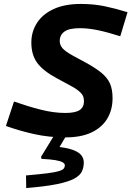

<svg xmlns="http://www.w3.org/2000/svg" viewBox="-20 -684 667 974"><path d="M311 -111Q363 -111 384.5 -126Q406 -141 406 -170Q406 -186 400.5 -198Q395 -210 377 -224.5Q359 -239 320 -259L268 -287Q198 -325 168.5 -365.5Q139 -406 139 -468Q139 -523 167.5 -567.5Q196 -612 252 -638Q308 -664 390 -664Q455 -664 510.5 -652.5Q566 -641 627 -622L590 -500Q528 -520 478 -530.5Q428 -541 386 -541Q330 -541 306.5 -523.5Q283 -506 283 -476Q283 -456 297 -439.5Q311 -423 351 -401L403 -373Q461 -342 493 -316Q525 -290 538 -260Q551 -230 551 -186Q551 -127 524 -82Q497 -37 444 -12Q391 13 312 13Q229 13 154.5 -3.5Q80 -20 10 -45L51 -169Q119 -145 185.5 -128Q252 -111 311 -111ZM266 -16H328L253 111L265 60Q318 65 348.5 76Q379 87 392 103Q405 119 405 140Q405 165 395.5 185.5Q386 206 357 222Q328 238 269.5 250Q211 262 113 270L112 206Q181 200 220.5 195Q260 190 279 184Q298 178 303.5 171Q309 164 309 155Q309 146 298 139.5Q287 133 261.5 128.5Q236 124 191 122L188 112Z"/></svg>

Font: Intel One Mono Light
Style: Italic
Weight: 300
Italic angle: -16°
Monospace: yes
Designer: Fred Shallcrass
Foundry: Frere-Jones Type LLC
Version: Version 1.004